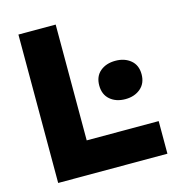

<svg xmlns="http://www.w3.org/2000/svg" viewBox="-105 -788 789 876"><g transform="rotate(-15 289.0 -350.5)"><path d="M238 -701H62V0H578V-154H238ZM358 -381Q358 -338 386 -314Q414 -290 458 -290Q501 -290 529.5 -314Q558 -338 558 -381Q558 -424 529.5 -447.5Q501 -471 458 -471Q414 -471 386 -447.5Q358 -424 358 -381Z"/></g></svg>

Font: Geom ExtraBold
Style: Bold
Weight: 800
Version: Version 1.102